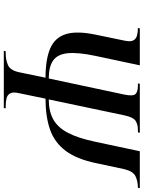

<svg xmlns="http://www.w3.org/2000/svg" viewBox="107 -861 754 1008"><g transform="rotate(90 484.0 -357.0)"><path d="M247 0 249 -10H262Q295 -10 322 -22Q349 -34 359 -79L388 -219Q292 -219 234.5 -243.5Q177 -268 159 -326.5Q141 -385 163 -487L193 -632Q200 -664 192.5 -679Q185 -694 167.5 -699Q150 -704 127 -704L129 -714H323L273 -479Q254 -388 259.5 -335Q265 -282 297.5 -259Q330 -236 392 -236L477 -635Q486 -680 473 -692Q460 -704 431 -704H418L420 -714H677L675 -704H662Q633 -704 614.5 -692Q596 -680 586 -635L502 -236Q564 -236 606.5 -259.5Q649 -283 677 -336Q705 -389 724 -479L774 -714H968L966 -704Q932 -704 905.5 -691.5Q879 -679 868 -632L837 -487Q816 -384 772.5 -325.5Q729 -267 661 -243Q593 -219 498 -219L469 -79Q462 -49 470 -34Q478 -19 495.5 -14.5Q513 -10 536 -10H549L547 0Z"/></g></svg>

Font: Noto Serif Display Medium
Style: Italic
Weight: 500
Italic angle: -12°
Designer: Monotype Design Team
Foundry: Monotype Imaging Inc.
Version: Version 2.009